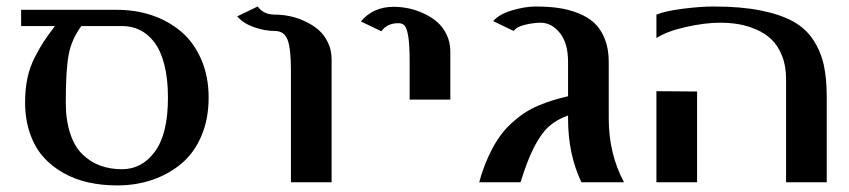

<svg xmlns="http://www.w3.org/2000/svg" viewBox="-20 -560 2610 590"><path d="M44.9 -529.8H339.8Q397.5 -529.8 447.8 -512.7Q498 -495.6 536.9 -462.6Q575.7 -429.7 598.4 -377.4Q621.1 -325.2 621.1 -259.8Q621.1 -193.8 598.6 -141.6Q576.2 -89.4 537.1 -56.9Q498 -24.4 448 -7.3Q397.9 9.8 339.8 9.8Q293.5 9.8 252.2 0.7Q210.9 -8.3 174.8 -28.6Q138.7 -48.8 112.8 -78.1Q86.9 -107.4 72 -150.4Q57.1 -193.4 57.1 -246.1Q57.1 -285.6 64.2 -319.6Q71.3 -353.5 86.7 -383.5Q102.1 -413.6 114.5 -432.4Q127 -451.2 148.9 -480H44.9ZM230 -480Q199.7 -439 190.9 -391.4Q182.1 -343.8 182.1 -246.1Q182.1 -190.9 195.6 -150.1Q209 -109.4 233.2 -85.9Q257.3 -62.5 287.6 -51.3Q317.9 -40 355 -40Q416.5 -40 456.3 -94.5Q496.1 -148.9 496.1 -259.8Q496.1 -318.4 484.9 -361.8Q473.6 -405.3 453.9 -430.7Q434.1 -456.1 409.4 -468Q384.8 -480 355 -480Z M824.7 -464.8Q793.5 -464.8 760.3 -476.6Q727.1 -488.3 709 -509.8L772 -540Q789.6 -515.1 824.7 -515.1Q846.7 -515.1 869.6 -510.5Q892.6 -505.9 916 -495.1Q939.5 -484.4 957.8 -469Q976.1 -453.6 987.5 -429.9Q999 -406.2 999 -377.9V0H874V-345.2Q874 -410.2 863.8 -437.5Q853.5 -464.8 824.7 -464.8Z M1238.8 -253.9V-369.1Q1238.8 -419.4 1234.9 -445.6Q1231 -471.7 1224.1 -480.2Q1217.3 -488.8 1204.6 -488.8Q1169.4 -488.8 1151.9 -463.9L1088.9 -494.1Q1126.5 -539.1 1189.9 -539.1Q1211.9 -539.1 1234.9 -534.4Q1257.8 -529.8 1281.2 -519Q1304.7 -508.3 1322.8 -492.9Q1340.8 -477.5 1352.3 -453.9Q1363.8 -430.2 1363.8 -401.9V-253.9Z M1897.5 0H1766.6Q1725.6 -85.9 1725.6 -195.8V-205.1Q1690.9 -192.9 1667.2 -171.9Q1643.6 -150.9 1622.1 -109.6Q1600.6 -68.4 1579.6 0H1452.6Q1463.9 -41.5 1479.5 -75.9Q1495.1 -110.4 1511.7 -135Q1528.3 -159.7 1550 -179.7Q1571.8 -199.7 1591.3 -212.6Q1610.8 -225.6 1636 -236.1Q1661.1 -246.6 1680.7 -252.4Q1700.2 -258.3 1725.6 -264.2V-370.1Q1725.6 -427.7 1700.2 -459Q1674.8 -490.2 1641.6 -490.2Q1620.6 -490.2 1594.2 -484.1Q1567.9 -478 1558.6 -464.8L1495.6 -495.1Q1513.2 -516.1 1553.2 -528.1Q1593.3 -540 1626.5 -540Q1664.6 -540 1695.6 -535.6Q1726.6 -531.2 1756.1 -519.8Q1785.6 -508.3 1805.9 -489.7Q1826.2 -471.2 1838.4 -440.7Q1850.6 -410.2 1850.6 -370.1V-195.8Q1850.6 -87.4 1897.5 0Z M2122.1 -278.8V0H1997.1V-279.8ZM1997.1 -515.1Q2024.9 -526.4 2078.9 -533.2Q2132.8 -540 2173.3 -540Q2256.8 -540 2317.6 -527.8Q2378.4 -515.6 2417.5 -493.9Q2456.5 -472.2 2479.5 -436.8Q2502.4 -401.4 2511.5 -359.9Q2520.5 -318.4 2520.5 -262.2V0H2395.5V-317.9Q2395.5 -358.4 2382.8 -389.4Q2370.1 -420.4 2350.3 -439.2Q2330.6 -458 2303 -469.7Q2275.4 -481.4 2248.8 -485.8Q2222.2 -490.2 2192.4 -490.2Q2145.5 -490.2 2086.7 -476.8Q2027.8 -463.4 1997.1 -442.9Z"/></svg>

Font: Pfennig
Style: Bold
Weight: 700
Version: Version 20120410 ; ttfautohint (v0.8)